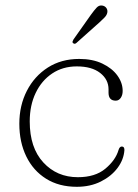

<svg xmlns="http://www.w3.org/2000/svg" viewBox="-20 -690 519 720"><path d="M440 -349Q440 -333.5 432.8 -323Q425.5 -312.5 414 -312.5Q387 -312.5 387 -342.5V-355Q387 -392 355.5 -416.5Q324 -441 268 -441Q215.5 -441 175.8 -414.5Q136 -388 113.8 -341.5Q91.5 -295 91.5 -234.5Q91.5 -136 142.5 -80.8Q193.5 -25.5 272 -25.5Q337 -25.5 375.2 -57.5Q413.5 -89.5 424.5 -127.5Q428.5 -140.5 436.5 -140.5Q442.5 -140.5 444.8 -136.2Q447 -132 446.5 -126.5Q444 -91.5 420.8 -60.2Q397.5 -29 358 -9.2Q318.5 10.5 268 10.5Q201 10.5 152.8 -19.8Q104.5 -50 78.5 -103.5Q52.5 -157 52.5 -226Q52.5 -294.5 80.8 -349.5Q109 -404.5 159.5 -436.8Q210 -469 277 -469Q327.5 -469 364 -451.5Q400.5 -434 420.2 -406.8Q440 -379.5 440 -349ZM320.5 -634Q333.5 -652 342.8 -661.8Q352 -671.5 364.5 -669Q374 -667 379 -659.8Q384 -652.5 382.5 -643.5Q381 -634 372.8 -625.2Q364.5 -616.5 354 -607L266 -528.5Q260 -523.5 254.5 -528Q251 -530.5 252.2 -534.5Q253.5 -538.5 255.5 -542Z"/></svg>

Font: Fraunces 9pt SuperSoft Thin
Style: Regular
Weight: 100
Version: Version 1.000;[b76b70a41]